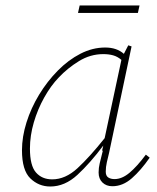

<svg xmlns="http://www.w3.org/2000/svg" viewBox="-20 -666 570 699"><path d="M89 -125Q89 -63 111 -38Q133 -13 170 -13Q218 -13 262 -53.5Q306 -94 361 -163L422 -448Q408 -460 392 -464.5Q376 -469 356 -469Q309 -469 267.5 -443.5Q226 -418 194 -384Q165 -354 141 -311Q117 -268 103 -220Q89 -172 89 -125ZM389 12Q367 12 353 -1.5Q339 -15 339 -38Q339 -55 343 -71.5Q347 -88 354 -116L352 -119L356 -136Q308 -72 262 -29.5Q216 13 163 13Q121 13 90.5 -16.5Q60 -46 60 -119Q60 -168 76.5 -220.5Q93 -273 122.5 -321.5Q152 -370 190.5 -409Q229 -448 273 -470.5Q317 -493 363 -493Q405 -493 431 -470L447 -501L459 -497L377 -109Q373 -93 369 -75.5Q365 -58 365 -41Q365 -26 374 -20Q383 -14 397 -14Q424 -14 451.5 -37Q479 -60 511 -103L525 -92Q493 -46 460 -17Q427 12 389 12ZM264 -619 270 -646H488L482 -619Z"/></svg>

Font: Source Serif 4 SmText ExtraLight
Style: Italic
Weight: 200
Italic angle: -12°
Designer: Frank Grießhammer
Foundry: Adobe
Version: Version 4.005;hotconv 1.1.0;makeotfexe 2.6.0